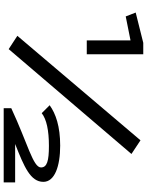

<svg xmlns="http://www.w3.org/2000/svg" viewBox="102 -828 796 1040"><g transform="rotate(90 500.0 -308.0)"><path d="M199 -380H274V-686H212L48 -645L69 -591L199 -617ZM246 43 814 -622 740 -671 174 -4ZM566 70H968V8H760C884 -41 965 -75 965 -145C965 -206 881 -236 769 -236C664 -236 596 -212 550 -179L593 -136C626 -162 686 -175 770 -175C851 -175 887 -165 887 -132C887 -89 757 -60 566 29Z"/></g></svg>

Font: Inconsolata UltraExpanded
Style: Bold
Weight: 700
Width: 9
Monospace: yes
Designer: Raph Levien, Cyreal, Brenton Simpson
Foundry: Raph Levien, Cyreal, Google
Version: Version 3.100